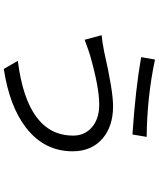

<svg xmlns="http://www.w3.org/2000/svg" viewBox="70 -888 859 1040"><g transform="rotate(90 500.0 -368.5)"><path d="M669 -437Q623 -476 547 -476Q453 -476 279 -426Q261 -421 196 -397L171 -489Q207 -492 262 -503Q472 -551 556 -551Q664 -551 731 -494Q800 -434 800 -332Q800 -179 673 -80Q557 10 354 41L310 -35Q715 -86 715 -335Q715 -398 669 -437ZM303 -778Q506 -735 722 -733L709 -656Q466 -672 290 -703Z"/></g></svg>

Font: Source Han Sans K Regular
Style: Regular
Weight: 400
Designer: Ryoko NISHIZUKA  (kana & ideographs); Paul D. Hunt (Latin, Greek & Cyrillic); Wenlong ZHANG  (bopomofo); Sandoll Communi
Foundry: Adobe Systems Incorporated
Version: Version 1.00 July 18, 2014, initial release